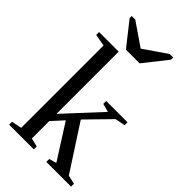

<svg xmlns="http://www.w3.org/2000/svg" viewBox="-266 -955 1032 1032"><g transform="rotate(45 250.0 -439.5)"><path d="M168 -221 356 -424 308 -437V-459H470V-437L413 -426L282 -292L450 -33L500 -22V0H312V-22L354 -34L228 -232L168 -166V-34L217 -22V0H29V-22L87 -34V-660L19 -672V-694H168ZM109 -879 240 -789 371 -879H398V-863L292 -729H188L82 -863V-879Z"/></g></svg>

Font: Libra Serif Modern
Style: Regular
Weight: 400
Designer: Stefan Peev, Context Ltd
Foundry: Stefan Peev, Context Ltd
Version: Version 1.000